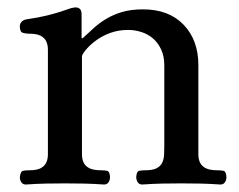

<svg xmlns="http://www.w3.org/2000/svg" viewBox="-20 -490 639 513"><path d="M198 -388H201Q216 -402 231 -415.5Q246 -429 264.5 -440Q283 -451 306.5 -458Q330 -465 362 -465Q431 -465 470.5 -424Q510 -383 510 -316V-103Q510 -90 510 -77.5Q510 -65 514.5 -55.5Q519 -46 530 -40.5Q541 -35 562 -35Q571 -35 577.5 -33.5Q584 -32 585 -17Q585 -9 581 -3Q577 3 569 3Q540 1 515.5 0.5Q491 0 464 0Q437 0 413 0.5Q389 1 360 3Q352 3 348 -3Q344 -9 344 -17Q345 -32 351.5 -33.5Q358 -35 367 -35Q388 -35 398.5 -40.5Q409 -46 413.5 -55.5Q418 -65 418.5 -77.5Q419 -90 419 -103V-315Q419 -340 410.5 -358Q402 -376 388.5 -387.5Q375 -399 357.5 -404.5Q340 -410 323 -410Q297 -410 276 -402.5Q255 -395 239.5 -384Q224 -373 213.5 -361.5Q203 -350 199 -341V-103Q199 -90 199 -77.5Q199 -65 203.5 -55.5Q208 -46 219 -40.5Q230 -35 251 -35Q260 -35 266.5 -33.5Q273 -32 274 -17Q274 -9 270 -3Q266 3 258 3Q229 1 204.5 0.5Q180 0 153 0Q126 0 102 0.5Q78 1 49 3Q41 3 37 -3Q33 -9 33 -17Q35 -32 41 -33.5Q47 -35 57 -35Q78 -35 88.5 -40.5Q99 -46 103.5 -55.5Q108 -65 108 -77.5Q108 -90 108 -103V-332Q108 -345 108 -357.5Q108 -370 103.5 -379.5Q99 -389 88.5 -394.5Q78 -400 57 -400Q48 -400 40.5 -402.5Q33 -405 33 -420Q33 -426 37 -431Q41 -436 49 -438Q83 -443 105 -448.5Q127 -454 141 -458.5Q155 -463 163 -466Q171 -469 179 -470Q187 -471 192.5 -467Q198 -463 198 -451Z"/></svg>

Font: Alice
Style: Regular
Weight: 400
Designer: Cyreal (www.cyreal.org)
Foundry: Cyreal (www.cyreal.org)
Version: Version 1.010